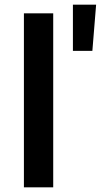

<svg xmlns="http://www.w3.org/2000/svg" viewBox="-20 -799 430 819"><path d="M82 -742H207V0H82ZM291 -779H390L374 -582H291Z"/></svg>

Font: APTA Sans SemiBold
Style: Bold
Weight: 600
Version: Version 7.200